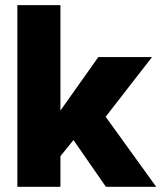

<svg xmlns="http://www.w3.org/2000/svg" viewBox="-20 -720 632 740"><path d="M358.9 -500H565.9L387.2 -270L582 0H388.2L263.2 -180.2L212.9 -118.2V0H46.9V-700.2H212.9V-293.9Z"/></svg>

Font: Overused Grotesk ExtraBold
Style: Regular
Weight: 800
Version: Version 0.002